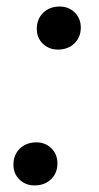

<svg xmlns="http://www.w3.org/2000/svg" viewBox="-20 -560 302 586"><path d="M21 -57.1Q21 -86.9 39.8 -105.7Q58.6 -124.5 87.9 -125.5Q116.7 -126.5 136 -108.2Q155.3 -89.8 155.3 -61Q155.3 -32.7 136.7 -13.9Q118.2 4.9 88.4 5.9Q59.6 6.8 40.3 -11.2Q21 -29.3 21 -57.1ZM92.3 -471.7Q92.3 -501.5 111.1 -520.3Q129.9 -539.1 159.2 -540Q188 -541 207.3 -522.7Q226.6 -504.4 226.6 -475.6Q226.6 -447.3 208 -428.5Q189.5 -409.7 159.7 -408.7Q130.9 -407.7 111.6 -425.8Q92.3 -443.8 92.3 -471.7Z"/></svg>

Font: TypoPRO Roboto
Style: Italic
Weight: 500
Italic angle: -12°
Designer: Google
Version: Version 2.136; 2016